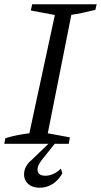

<svg xmlns="http://www.w3.org/2000/svg" viewBox="-24 -671 471 896"><path d="M-4 0 1 -26Q30 -35 58.5 -40.5Q87 -46 113 -49L232 -601L120 -622L126 -651H427L421 -625Q385 -616 358.5 -610.5Q332 -605 309 -602L199 -49L302 -30L297 0ZM162 205Q132 205 114 192.5Q96 180 90.5 160Q85 140 92.5 117.5Q100 95 124 75L223 -20H247L170 77Q147 107 152 128Q157 149 188 149Q207 149 225.5 140.5Q244 132 260 116L267 138Q249 170 221.5 187.5Q194 205 162 205Z"/></svg>

Font: Piazzolla 24pt
Style: Italic
Weight: 400
Italic angle: -11.3°
Designer: Juan Pablo del Peral
Foundry: Huerta Tipografica
Version: Version 2.005